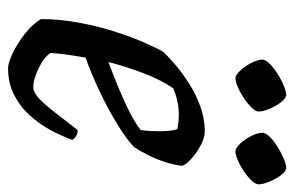

<svg xmlns="http://www.w3.org/2000/svg" viewBox="-150 -598 747 488"><g transform="rotate(90 224.0 -353.5)"><path d="M153 0Q143 0 125.5 -7Q108 -14 89 -26Q70 -38 53.5 -53Q37 -68 28 -84Q28 -129 36.5 -176.5Q45 -224 58.5 -267Q72 -310 86.5 -343.5Q101 -377 111 -394Q121 -405 141 -422.5Q161 -440 188.5 -458Q216 -476 248 -488Q280 -500 314 -500Q330 -500 350 -489Q370 -478 385 -464Q400 -450 401 -441Q398 -419 390.5 -396.5Q383 -374 373 -354.5Q363 -335 354 -321Q336 -303 299 -280Q262 -257 216.5 -235Q171 -213 126 -197Q120 -164 117.5 -143Q115 -122 114 -108Q121 -97 136.5 -87Q152 -77 170 -70.5Q188 -64 200 -64Q209 -64 218.5 -70Q228 -76 240.5 -89.5Q253 -103 269.5 -124.5Q286 -146 310 -177Q319 -177 326 -172.5Q333 -168 335 -163Q326 -138 311 -109.5Q296 -81 273.5 -56Q251 -31 221 -15.5Q191 0 153 0ZM137 -255Q172 -268 204.5 -281.5Q237 -295 264.5 -309Q292 -323 310 -337Q312 -350 312.5 -362Q313 -374 313 -385Q313 -398 312 -409Q311 -420 308 -430Q299 -432 290 -433Q281 -434 271 -434Q255 -434 238 -430.5Q221 -427 204 -420Q181 -386 164.5 -341.5Q148 -297 137 -255ZM178 -578Q170 -578 158.5 -590.5Q147 -603 139 -619Q131 -635 131 -646Q131 -655 142 -665.5Q153 -676 168 -685.5Q183 -695 198 -701Q213 -707 220 -707Q229 -707 239 -694Q249 -681 256 -664.5Q263 -648 263 -637Q263 -629 253 -619Q243 -609 229 -599.5Q215 -590 201 -584Q187 -578 178 -578ZM364 -578Q356 -578 344.5 -590Q333 -602 325 -618.5Q317 -635 317 -646Q317 -655 327.5 -665.5Q338 -676 353.5 -685.5Q369 -695 383.5 -701Q398 -707 405 -707Q415 -707 424.5 -694Q434 -681 441 -664.5Q448 -648 448 -637Q448 -629 438.5 -619Q429 -609 415 -599.5Q401 -590 387 -584Q373 -578 364 -578Z"/></g></svg>

Font: Texturina 12pt Medium
Style: Italic
Weight: 500
Italic angle: -11°
Designer: Guillermo Torres Carreño
Foundry: Omnibus-Type
Version: Version 1.002